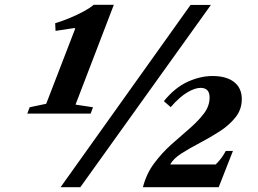

<svg xmlns="http://www.w3.org/2000/svg" viewBox="-20 -782 1077 802"><path d="M233 0 776 -761.5H861L315.5 0ZM94 -307.5 104 -334 173 -348.5 294 -662 291 -665 212 -653 210.5 -685Q237.5 -693 269.2 -706Q301 -719 328.8 -734Q356.5 -749 371.5 -762H455.5L295.5 -345L368.5 -334L358.5 -307.5ZM577 0Q591.5 -56.5 624 -100Q656.5 -143.5 696 -178.8Q735.5 -214 771.8 -245.2Q808 -276.5 831.8 -307.8Q855.5 -339 855.5 -375Q855.5 -415 817.5 -415Q794.5 -415 762.5 -396.2Q730.5 -377.5 693 -334.5L664.5 -359.5Q710.5 -416 763.5 -440.2Q816.5 -464.5 867.5 -464.5Q926 -464.5 958 -439.2Q990 -414 990 -368Q990 -325 963.8 -292Q937.5 -259 897.5 -233.2Q857.5 -207.5 815 -185.2Q772.5 -163 738.2 -141.2Q704 -119.5 691 -95H881Q907.5 -121 923 -151.5H953L893.5 0Z"/></svg>

Font: Libre Caslon Text Bold
Style: Italic
Weight: 700
Italic angle: -22.583°
Designer: Pablo Impallari, Rodrigo Fuenzalida, Katja Schimmel
Foundry: Pablo Impallari, Rodrigo Fuenzalida
Version: Version 2.000